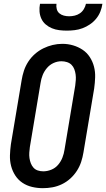

<svg xmlns="http://www.w3.org/2000/svg" viewBox="-20 -975 555 1003"><path d="M204 8Q175 8 147.5 1.5Q120 -5 97.5 -20Q75 -35 60 -58Q45 -81 38 -108Q31 -135 32 -164Q33 -193 37 -222L93 -556Q97 -581 105 -605.5Q113 -630 127.5 -652.5Q142 -675 162.5 -693Q183 -711 206.5 -722.5Q230 -734 255 -740Q280 -746 306 -746Q335 -746 362 -738Q389 -730 411.5 -715Q434 -700 449 -677Q464 -654 471 -627Q478 -600 477 -571Q476 -542 472 -513L416 -179Q412 -154 404 -129.5Q396 -105 381.5 -82.5Q367 -60 347 -42Q327 -24 303 -12.5Q279 -1 254 3.5Q229 8 204 8ZM206 -80Q227 -80 248 -88.5Q269 -97 283.5 -114Q298 -131 306 -151.5Q314 -172 317 -193L373 -528Q375 -543 376 -557.5Q377 -572 375 -586.5Q373 -601 368 -614Q363 -627 353.5 -636.5Q344 -646 330 -650.5Q316 -655 301 -655Q280 -655 260 -646Q240 -637 225.5 -620Q211 -603 203 -583Q195 -563 192 -542L136 -207Q134 -193 133 -178Q132 -163 134 -149Q136 -135 141 -122Q146 -109 155 -99Q164 -89 177.5 -84.5Q191 -80 206 -80ZM329 -815Q309 -815 289 -817.5Q269 -820 251 -827.5Q233 -835 218.5 -847.5Q204 -860 196 -877.5Q188 -895 186.5 -915Q185 -935 189 -955H275Q273 -941 276.5 -927.5Q280 -914 290 -905.5Q300 -897 313.5 -893.5Q327 -890 341 -890Q356 -890 370.5 -893.5Q385 -897 397.5 -905.5Q410 -914 418 -927.5Q426 -941 429 -955H515Q512 -934 504 -914Q496 -894 482 -877Q468 -860 449.5 -847.5Q431 -835 411 -827.5Q391 -820 370 -817.5Q349 -815 329 -815Z"/></svg>

Font: Iosevka Slab Semibold
Style: Italic
Weight: 600
Italic angle: -9°
Monospace: yes
Designer: Belleve Invis
Foundry: Belleve Invis
Version: Version 11.1.1; ttfautohint (v1.8.3)